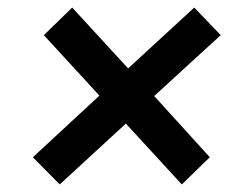

<svg xmlns="http://www.w3.org/2000/svg" viewBox="-20 -540 640 508"><path d="M138 -52 67 -124 243 -287 96 -447 171 -520 319 -359 494 -520 564 -447 388 -286 535 -124 461 -52 313 -213Z"/></svg>

Font: Winston
Style: Bold Italic
Weight: 700
Italic angle: -9°
Designer: Original fonts by Vernon Adams / Changes by Cristiano Sobral
Foundry: Original fonts by Vernon Adams / Changes by Cristiano Sobral
Version: Version 2.503;July 17, 2020;FontCreator 13.0.0.2655 64-bit